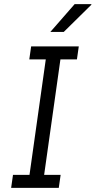

<svg xmlns="http://www.w3.org/2000/svg" viewBox="-20 -911 463 931"><path d="M34 0 43 -63H123L202 -623H122L131 -686H362L353 -623H273L194 -63H274L265 0ZM224 -756 342 -891H423V-888L289 -756Z"/></svg>

Font: Chivo Medium ExtraLight
Style: Italic
Weight: 250
Italic angle: -8.05°
Version: Version 2.002